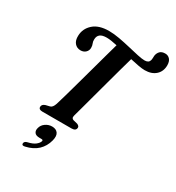

<svg xmlns="http://www.w3.org/2000/svg" viewBox="-239 -914 1214 1326"><g transform="rotate(30 368.5 -250.5)"><path d="M353.5 -87.5Q349.5 -73 353.2 -65.8Q357 -58.5 366.5 -56L399 -48Q419 -39.5 417.5 -25.5Q416 0 381 0H149Q119 0 119.5 -22Q120 -41.5 145.5 -50L177 -57.5Q197 -61.5 208.5 -97Q216.5 -122 231.2 -174Q246 -226 264.2 -292.2Q282.5 -358.5 301.5 -427.2Q320.5 -496 336.8 -555.8Q353 -615.5 364 -653Q339 -658.5 317.5 -661.8Q296 -665 280 -665Q243.5 -665 227 -651.2Q210.5 -637.5 210 -612Q209 -594 215 -581Q221 -568 221 -549.5Q221 -528 205.5 -513Q190 -498 165 -498Q135.5 -498.5 117.8 -519.5Q100 -540.5 101.5 -578Q103 -635 146.5 -674Q190 -713 271 -713Q309 -713 354.2 -704.8Q399.5 -696.5 444.2 -685.8Q489 -675 525.8 -667Q562.5 -659 583.5 -659Q615.5 -659 622.5 -683Q625 -692 625 -701.5Q625 -711 626 -721.5Q629.5 -743.5 643.5 -757.8Q657.5 -772 685 -772Q707.5 -772 722.2 -755.5Q737 -739 737 -707.5Q736.5 -658.5 704.2 -629.8Q672 -601 618 -601Q596.5 -601 565.5 -606.8Q534.5 -612.5 499.5 -620.5Q488 -581 471.8 -521.8Q455.5 -462.5 437.5 -396.2Q419.5 -330 402.5 -267.2Q385.5 -204.5 372.5 -156.5Q359.5 -108.5 353.5 -87.5ZM222.5 166.5Q193.5 166.5 182.8 151.5Q172 136.5 178.5 114Q185 88 208.5 71.5Q232 55 260 55Q292 55 306.8 75.5Q321.5 96 311 136.5Q297.5 188 262 221.8Q226.5 255.5 166.5 269Q142 275 142 257.5Q143 240.5 165 235Q205.5 226 225.5 209.8Q245.5 193.5 249.5 178Q252.5 166.5 238.5 166.5Z"/></g></svg>

Font: Fraunces 9pt SemiBold
Style: Italic
Weight: 600
Italic angle: -16°
Version: Version 1.000;[b76b70a41]